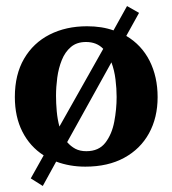

<svg xmlns="http://www.w3.org/2000/svg" viewBox="-20 -556 565 631"><path d="M498 -236.8Q498 -169.4 469.7 -117.9Q441.4 -66.4 388.2 -37.4Q335 -8.3 260.3 -8.3Q209 -8.3 164.6 -24.9L120.6 55.2L81.1 30.3L123.5 -45.4Q78.6 -74.2 53.7 -123Q28.8 -171.9 28.8 -237.3Q28.8 -311 59.1 -363Q89.4 -415 143.1 -442.4Q196.8 -469.7 266.1 -469.7Q314.9 -469.7 353 -456.1L397.5 -536.1L437 -513.7L395 -438Q445.3 -408.2 471.7 -356Q498 -303.7 498 -236.8ZM319.3 -395.5Q297.9 -418 262.7 -418Q232.4 -418 213.1 -401.6Q193.8 -385.3 183.1 -358.6Q172.4 -332 168.2 -301Q164.1 -270 164.1 -241.2Q164.1 -216.8 166.5 -190.2Q168.9 -163.6 175.3 -140.1ZM363.3 -237.3Q363.3 -264.6 359.6 -294.7Q356 -324.7 346.2 -351.1L200.7 -88.9Q212.4 -75.2 227.5 -67.1Q242.7 -59.1 263.7 -59.1Q304.7 -59.1 326.2 -86.9Q347.7 -114.7 355.5 -156Q363.3 -197.3 363.3 -237.3Z"/></svg>

Font: Annapurna SIL
Style: Bold
Weight: 700
Designer: Peter Martin, Annie Olsen
Foundry: SIL International
Version: Version 2.000